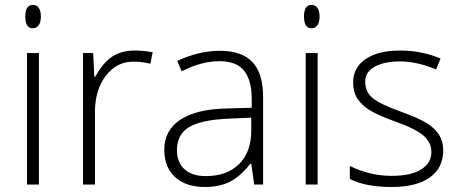

<svg xmlns="http://www.w3.org/2000/svg" viewBox="-20 -745 1857 775"><path d="M137.2 0H88.9V-530.8H137.2ZM82 -678.2Q82 -725.1 112.8 -725.1Q127.9 -725.1 136.5 -712.9Q145 -700.7 145 -678.2Q145 -656.2 136.5 -643.6Q127.9 -630.9 112.8 -630.9Q82 -630.9 82 -678.2Z M523.9 -541Q557.6 -541 596.2 -534.2L586.9 -487.8Q553.7 -496.1 518.1 -496.1Q450.2 -496.1 406.7 -438.5Q363.3 -380.9 363.3 -293V0H314.9V-530.8H356L360.8 -435.1H364.3Q397 -493.7 434.1 -517.3Q471.2 -541 523.9 -541Z M1006.3 0 994.1 -84H990.2Q950.2 -32.7 908 -11.5Q865.7 9.8 808.1 9.8Q730 9.8 686.5 -30.3Q643.1 -70.3 643.1 -141.1Q643.1 -218.8 707.8 -261.7Q772.5 -304.7 895 -307.1L996.1 -310.1V-345.2Q996.1 -420.9 965.3 -459.5Q934.6 -498 866.2 -498Q792.5 -498 713.4 -457L695.3 -499Q782.7 -540 868.2 -540Q955.6 -540 998.8 -494.6Q1042 -449.2 1042 -353V0ZM811 -34.2Q896 -34.2 945.1 -82.8Q994.1 -131.3 994.1 -217.8V-270L901.4 -266.1Q789.6 -260.7 741.9 -231.2Q694.3 -201.7 694.3 -139.2Q694.3 -89.4 724.9 -61.8Q755.4 -34.2 811 -34.2Z M1262.2 0H1213.9V-530.8H1262.2ZM1207 -678.2Q1207 -725.1 1237.8 -725.1Q1252.9 -725.1 1261.5 -712.9Q1270 -700.7 1270 -678.2Q1270 -656.2 1261.5 -643.6Q1252.9 -630.9 1237.8 -630.9Q1207 -630.9 1207 -678.2Z M1769 -138.2Q1769 -66.9 1714.8 -28.6Q1660.6 9.8 1561 9.8Q1454.6 9.8 1392.1 -22.9V-75.2Q1472.2 -35.2 1561 -35.2Q1639.6 -35.2 1680.4 -61.3Q1721.2 -87.4 1721.2 -130.9Q1721.2 -170.9 1688.7 -198.2Q1656.2 -225.6 1582 -252Q1502.4 -280.8 1470.2 -301.5Q1438 -322.3 1421.6 -348.4Q1405.3 -374.5 1405.3 -412.1Q1405.3 -471.7 1455.3 -506.3Q1505.4 -541 1595.2 -541Q1681.2 -541 1758.3 -508.8L1740.2 -464.8Q1662.1 -497.1 1595.2 -497.1Q1530.3 -497.1 1492.2 -475.6Q1454.1 -454.1 1454.1 -416Q1454.1 -374.5 1483.6 -349.6Q1513.2 -324.7 1599.1 -293.9Q1670.9 -268.1 1703.6 -247.3Q1736.3 -226.6 1752.7 -200.2Q1769 -173.8 1769 -138.2Z"/></svg>

Font: Zoram GWebM Light
Style: Regular
Weight: 300
Foundry: Ascender Corporation
Version: Version 1.000